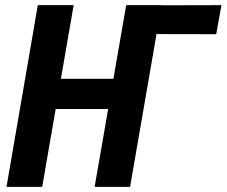

<svg xmlns="http://www.w3.org/2000/svg" viewBox="-20 -731 886 751"><path d="M846.2 -710.9 825.7 -597.2 595.7 -597.7 502 -710ZM462.4 -422.9 441.4 -304.7H157.2L177.7 -422.9ZM268.1 -710.9 145 0H5.4L127.9 -710.9ZM611.8 -710.9 488.8 0H350.1L473.6 -710.9Z"/></svg>

Font: Roboto Condensed
Style: Bold Italic
Weight: 700
Italic angle: -12°
Designer: Christian Robertson
Foundry: Google
Version: Version 3.0